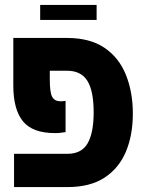

<svg xmlns="http://www.w3.org/2000/svg" viewBox="-20 -759 593 779"><path d="M37 0V-135H254Q311 -135 335.5 -177.5Q360 -220 360 -303Q360 -390 334.5 -431Q309 -472 252 -472H182V-438Q182 -383 192 -365.5Q202 -348 226 -348Q236 -348 246 -350V-223Q236 -222 227.5 -220.5Q219 -219 203 -219Q112 -219 73 -267Q34 -315 34 -412V-605H252Q345 -605 404 -565Q463 -525 491 -455Q519 -385 519 -298Q519 -211 491 -144Q463 -77 404.5 -38.5Q346 0 254 0ZM143 -678V-739H372V-678Z"/></svg>

Font: Noto Sans Hebrew Condensed ExtraBold
Style: Regular
Weight: 800
Width: 3
Designer: Monotype Design Team
Foundry: Monotype Imaging Inc.
Version: Version 2.004; ttfautohint (v1.8.4.7-5d5b)